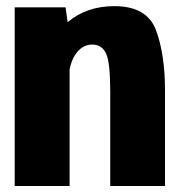

<svg xmlns="http://www.w3.org/2000/svg" viewBox="-20 -620 609 640"><path d="M29 0V-595.5H198.5L205.5 -546Q268.5 -599.5 361 -599.5Q470.5 -599.5 500.2 -518.8Q530 -438 530 -319V0H347.5V-312Q347.5 -413.5 333.2 -442.5Q319 -471.5 287 -471.5Q253 -471.5 230 -436.5Q217.5 -417 212 -388.5V0Z"/></svg>

Font: Anybody ExtraBold
Style: Regular
Weight: 800
Designer: Tyler Finck
Foundry: Etcetera Type Company
Version: Version 1.010; ttfautohint (v1.8.3) -l 8 -r 50 -G 200 -x 14 